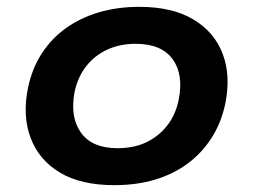

<svg xmlns="http://www.w3.org/2000/svg" viewBox="-20 -531 740 561"><path d="M314 10Q217 10 155.5 -26.5Q94 -63 69.5 -128Q45 -193 62 -275Q74 -332 102.5 -375.5Q131 -419 173 -449Q215 -479 269 -495Q323 -511 387 -511Q483 -511 544.5 -474.5Q606 -438 630.5 -374Q655 -310 638 -227Q626 -171 597.5 -127Q569 -83 527.5 -52.5Q486 -22 432.5 -6Q379 10 314 10ZM323 -98Q371 -98 407 -115Q443 -132 468 -163.5Q493 -195 502 -239Q517 -313 484.5 -358Q452 -403 376 -403Q331 -403 294.5 -386.5Q258 -370 233 -339Q208 -308 198 -263Q184 -189 216.5 -143.5Q249 -98 323 -98Z"/></svg>

Font: Nunito Sans 7pt SemiExpanded
Style: Bold Italic
Weight: 700
Width: 6
Italic angle: -9°
Designer: Vernon Adams
Foundry: Vernon Adams
Version: Version 3.101;gftools[0.9.27]